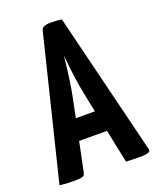

<svg xmlns="http://www.w3.org/2000/svg" viewBox="-133 -781 703 862"><g transform="rotate(-20 218.5 -350.0)"><path d="M434 -18Q436 -11 432.5 -7Q429 -3 417.5 -0.5Q406 2 384 2Q348 2 319 0L286 -159H153L124 -19Q122 -11 119.5 -7Q117 -3 106 -0.5Q95 2 73 2Q37 2 2 -2L169 -681Q173 -702 214 -702Q248 -702 267 -698ZM174 -260H265L246 -353Q231 -424 220 -542Q206 -415 193 -353Z"/></g></svg>

Font: Yanone Kaffeesatz Bold
Style: Regular
Weight: 700
Designer: Yanone (Cyrillic: Daniel Pouzeot)
Foundry: Yanone
Version: Version 1.003;PS 001.003;hotconv 1.0.88;makeotf.lib2.5.64775